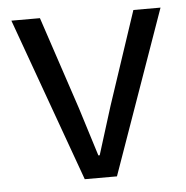

<svg xmlns="http://www.w3.org/2000/svg" viewBox="-42 -527 551 568"><g transform="rotate(-5 233.5 -243.0)"><path d="M187.4 0 12 -486.1H96.8L188.7 -210Q199.6 -174.8 211.1 -138.4Q222.7 -101.9 233.6 -66.6H237.6Q248.4 -101.9 260 -138.4Q271.5 -174.8 282.4 -210L374.3 -486.1H454.9L283 0Z"/></g></svg>

Font: Source Sans 3
Style: Regular
Weight: 200
Designer: Paul D. Hunt
Foundry: Adobe
Version: Version 3.046;hotconv 1.0.118;makeotfexe 2.5.65603